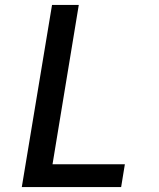

<svg xmlns="http://www.w3.org/2000/svg" viewBox="-20 -755 640 775"><path d="M68 0 190 -735H298L192 -92H484L469 0Z"/></svg>

Font: Iosevka SS04 Semibold Extended
Style: Italic
Weight: 600
Width: 7
Italic angle: -9°
Monospace: yes
Designer: Belleve Invis
Foundry: Belleve Invis
Version: Version 19.0.0; ttfautohint (v1.8.4)